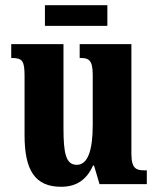

<svg xmlns="http://www.w3.org/2000/svg" viewBox="-20 -705 604 735"><path d="M152 -606H391V-685H152ZM214 10C272 10 311 -16 336 -71H340L361 0H542V-53H533C503 -53 483 -58 483 -116V-536H285V-483H288C318 -483 335 -477 335 -419V-227C335 -134 318 -74 274 -74C232 -74 223 -118 223 -216V-536H23V-483H26C67 -483 74 -470 74 -413V-188C74 -53 114 10 214 10Z"/></svg>

Font: Noto Serif Lao ExtraCondensed ExtraBold
Style: Regular
Weight: 800
Width: 2
Designer: Monotype Design Team
Foundry: Monotype Imaging Inc.
Version: Version 2.003